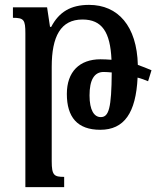

<svg xmlns="http://www.w3.org/2000/svg" viewBox="-20 -522 653 787"><path d="M243 203C202 203 192 197 192 139V-248C192 -373 229 -442 318 -442C398 -442 432 -391 437 -277C422 -278 407 -279 392 -279C306 -279 254 -228 254 -137C254 -42 297 10 391 10C489 10 537 -59 544 -204C559 -200 573 -195 587 -189L601 -234C583 -242 564 -249 545 -256C541 -415 464 -502 345 -502C270 -502 222 -473 190 -412H185L173 -492H33V-449C78 -449 84 -441 84 -385V245H243ZM347 -131C347 -194 366 -227 405 -227C415 -227 426 -226 438 -225C437 -78 426 -42 393 -42C366 -42 347 -70 347 -131Z"/></svg>

Font: Noto Serif Armenian Condensed Semi
Style: Regular
Weight: 600
Width: 3
Designer: Monotype Design Team
Foundry: Monotype Imaging Inc.
Version: Version 1.901